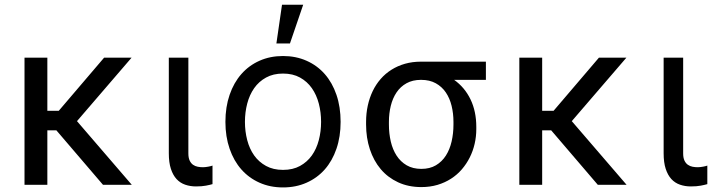

<svg xmlns="http://www.w3.org/2000/svg" viewBox="-20 -793 3060 824"><path d="M183.2 -317.5H232.2L426.8 -545.5H544.7L310.4 -273.1L545.5 0H421.9L221.9 -233.7H183.2V0H85.2V-545.5H183.2Z M788.4 -545.5V-134.9Q788.4 -115.8 793.9 -104Q799.4 -92.3 808.4 -85.9Q817.5 -79.5 828.7 -77.4Q839.8 -75.3 850.9 -75.3Q856.2 -75.3 862.2 -76Q868.3 -76.7 874.1 -77.8Q880 -78.8 884.8 -80.1Q889.6 -81.3 892 -82.4V-2.8Q881.4 0.4 864 3.7Q846.6 7.1 821 7.1Q796.2 7.1 774.7 -0.4Q753.2 -7.8 737.7 -24.5Q722.3 -41.2 713.4 -68.4Q704.5 -95.5 704.5 -134.9V-545.5Z M1194.6 11.4Q1139.2 11.4 1093.8 -8.9Q1048.3 -29.1 1015.8 -65.9Q983.3 -102.6 965.4 -154.7Q947.4 -206.7 947.4 -269.9Q947.4 -333.8 965.4 -386Q983.3 -438.2 1015.8 -475.1Q1048.3 -512.1 1093.8 -532.3Q1139.2 -552.6 1194.6 -552.6Q1250 -552.6 1295.6 -532.3Q1341.3 -512.1 1373.8 -475.1Q1406.2 -438.2 1424 -386Q1441.8 -333.8 1441.8 -269.9Q1441.8 -206.7 1424 -154.7Q1406.2 -102.6 1373.8 -65.9Q1341.3 -29.1 1295.6 -8.9Q1250 11.4 1194.6 11.4ZM1194.6 -63.9Q1236.9 -63.9 1267.6 -80.8Q1298.3 -97.7 1318.4 -125.9Q1338.4 -154.1 1348.2 -191.6Q1358 -229 1358 -269.9Q1358 -311.1 1348.2 -348.5Q1338.4 -386 1318.4 -414.6Q1298.3 -443.2 1267.6 -460.2Q1236.9 -477.3 1194.6 -477.3Q1152.7 -477.3 1121.8 -460.2Q1090.9 -443.2 1070.8 -414.6Q1050.8 -386 1041 -348.5Q1031.2 -311.1 1031.2 -269.9Q1031.2 -229 1041 -191.6Q1050.8 -154.1 1070.8 -125.9Q1090.9 -97.7 1121.8 -80.8Q1152.7 -63.9 1194.6 -63.9ZM1190.3 -772.7H1281.2L1224.4 -606.5H1166.2Z M1551.1 -269.9Q1551.1 -306.5 1558.4 -339.8Q1565.7 -373.2 1579.5 -402Q1593.4 -430.8 1613.6 -454Q1633.9 -477.3 1660.2 -493.8Q1686.4 -510.3 1718.2 -519.4Q1750 -528.4 1786.9 -528.4H2065.3V-450.3H1929Q1974.4 -418 1999.3 -366.5Q2024.1 -315 2024.1 -248.6V-238.6Q2024.1 -206.7 2017 -175.8Q2009.9 -144.9 1996.1 -117.4Q1982.2 -89.8 1962.2 -66.4Q1942.1 -43 1915.8 -26.1Q1889.6 -9.2 1857.6 0.4Q1825.6 9.9 1788.4 9.9Q1732.6 9.9 1688.4 -10.7Q1644.2 -31.2 1613.8 -67.3Q1583.5 -103.3 1567.3 -152.5Q1551.1 -201.7 1551.1 -258.5ZM1649.1 -258.5Q1649.1 -220.2 1657.1 -185.7Q1665.1 -151.3 1682 -125.2Q1698.9 -99.1 1725.3 -83.6Q1751.8 -68.2 1788.4 -68.2Q1824.6 -68.2 1850.7 -83.6Q1876.8 -99.1 1893.5 -125.2Q1910.2 -151.3 1918.1 -185.7Q1926.1 -220.2 1926.1 -258.5V-269.9Q1926.1 -306.1 1918.1 -338.8Q1910.2 -371.4 1893.3 -396.3Q1876.4 -421.2 1850.1 -435.7Q1823.9 -450.3 1786.9 -450.3Q1750.7 -450.3 1724.6 -435.7Q1698.5 -421.2 1681.8 -396.3Q1665.1 -371.4 1657.1 -338.8Q1649.1 -306.1 1649.1 -269.9Z M2306.8 -317.5H2355.8L2550.4 -545.5H2668.3L2433.9 -273.1L2669 0H2545.5L2345.5 -233.7H2306.8V0H2208.8V-545.5H2306.8Z M2911.9 -545.5V-134.9Q2911.9 -115.8 2917.4 -104Q2922.9 -92.3 2932 -85.9Q2941.1 -79.5 2952.2 -77.4Q2963.4 -75.3 2974.4 -75.3Q2979.8 -75.3 2985.8 -76Q2991.8 -76.7 2997.7 -77.8Q3003.6 -78.8 3008.3 -80.1Q3013.1 -81.3 3015.6 -82.4V-2.8Q3005 0.4 2987.6 3.7Q2970.2 7.1 2944.6 7.1Q2919.7 7.1 2898.3 -0.4Q2876.8 -7.8 2861.3 -24.5Q2845.9 -41.2 2837 -68.4Q2828.1 -95.5 2828.1 -134.9V-545.5Z"/></svg>

Font: Fast_Sans
Style: Regular
Weight: 400
Designer: Rasmus Andersson
Foundry: rsms
Version: Version 3.018;git-588b23468